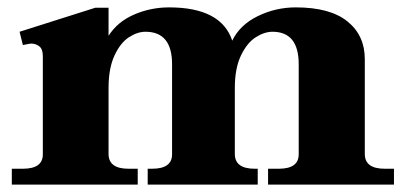

<svg xmlns="http://www.w3.org/2000/svg" viewBox="-20 -500 1099 520"><path d="M1047 -43V0H706V-43H735Q789 -43 789 -82V-326Q789 -414 718 -414Q696 -414 672.5 -399Q649 -384 632.5 -349.5Q616 -315 616 -262V-83Q616 -43 670 -43H678V0H380V-43H392Q446 -43 446 -82V-326Q446 -414 374 -414Q352 -414 329 -399Q306 -384 290 -349.5Q274 -315 274 -262V-83Q274 -43 328 -43H353V0H12V-43H42Q96 -43 96 -82V-348Q96 -367 86.5 -374.5Q77 -382 64 -382Q61 -382 42 -378L33 -414L238 -479H274V-403Q298 -441 343 -460.5Q388 -480 438 -480Q579 -480 609 -390Q630 -433 678.5 -456.5Q727 -480 781 -480Q874 -480 921 -442Q968 -404 968 -340V-83Q968 -43 1022 -43Z"/></svg>

Font: Taviraj
Style: Bold
Weight: 700
Designer: Katatrad Team
Foundry: CadsonDemak
Version: Version 1.001